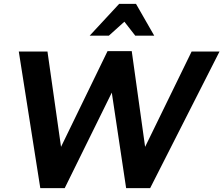

<svg xmlns="http://www.w3.org/2000/svg" viewBox="-20 -968 1153 991"><path d="M225 -702H77L188 3H314L557 -490L631 3H755L1113 -702H969L729 -210L660 -704H535L295 -210ZM682 -948H595L443 -784H542L622 -856L678 -784H776Z"/></svg>

Font: Geom SemiBold
Style: Bold Italic
Weight: 600
Italic angle: -10°
Version: Version 1.102